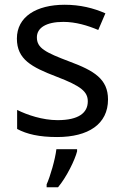

<svg xmlns="http://www.w3.org/2000/svg" viewBox="-20 -566 519 807"><path d="M434 -148C434 -234 375 -269 273 -307C170 -346 135 -364 135 -409C135 -449 174 -474 246 -474C298 -474 348 -459 393 -440L423 -510C373 -532 317 -546 252 -546C132 -546 51 -495 51 -404C51 -316 113 -284 217 -244C322 -204 349 -180 349 -140C349 -92 311 -61 222 -61C159 -61 94 -83 52 -104V-24C93 -2 145 10 220 10C351 10 434 -44 434 -148ZM304 70V61H217C212 104 191 176 176 209V221H224C260 178 295 106 304 70Z"/></svg>

Font: Noto Sans Tifinagh Agraw Imazighen
Style: Regular
Weight: 400
Designer: JamraPatel
Foundry: JamraPatel LLC
Version: Version 2.006